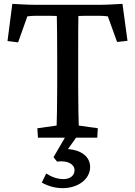

<svg xmlns="http://www.w3.org/2000/svg" viewBox="-20 -715 703 997"><path d="M616 -695C579 -693 534 -690 496 -690H165C126 -690 81 -693 44 -695L19 -502L74 -495L122 -630C136 -632 152 -633 166 -633H211C227 -633 256 -633 275 -632C276 -614 277 -504 277 -416V-264C277 -165 275 -87 274 -63L174 -49L177 0H317L258 101L276 124C333 117 367 138 367 169C367 198 342 215 310 215C277 215 246 203 220 186L197 233C228 251 267 262 305 262C386 262 448 215 448 152C448 98 401 64 333 59L375 0H485L488 -49L389 -63C388 -87 386 -165 386 -264V-416C386 -504 386 -614 387 -632C406 -633 437 -633 453 -633H495C508 -633 526 -632 540 -630L588 -497L642 -503Z"/></svg>

Font: TPK Tissa Web Medium
Style: Regular
Weight: 500
Designer: Jacques Le Bailly, Suppakit Chalermlarp | Katatrad Co.,Ltd.
Foundry: Jacques Le Bailly, Cadson Demak Co.,Ltd.
Version: Version 5.000;Glyphs 3.1.2 (3151)